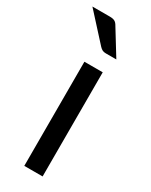

<svg xmlns="http://www.w3.org/2000/svg" viewBox="-203 -766 635 808"><g transform="rotate(30 114.0 -362.0)"><path d="M164 0H75V-506H164ZM186.5 -581.5H135.5Q125.5 -581.5 118.8 -584.8Q112 -588 105 -595.5L-12 -724H72.5Q88.5 -724 97 -719.2Q105.5 -714.5 112 -702.5Z"/></g></svg>

Font: Verano Sans
Style: Regular
Weight: 400
Designer: Lukasz Dziedzic with Adam Twardoch and Botio Nikoltchev
Foundry: tyPoland Lukasz Dziedzic
Version: Version 3.001;December 28, 2019;FontCreator 12.0.0.2547 64-b